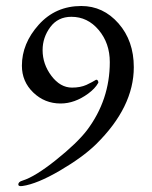

<svg xmlns="http://www.w3.org/2000/svg" viewBox="-20 -434 506 640"><path d="M251 -414Q324 -414 375 -356Q426 -298 426 -210Q426 -77 300 47Q256 90 180 134.5Q104 179 55 186Q41 188 41 181Q41 172 55 168Q97 155 167 99Q237 43 270 0Q346 -101 346 -227Q346 -290 309 -334Q272 -378 218 -378Q173 -378 147.5 -343.5Q122 -309 122 -267Q122 -220 151.5 -181Q181 -142 220 -142Q248 -142 268 -151Q275 -154 286 -160Q297 -166 300 -168Q304 -169 306.5 -164.5Q309 -160 307 -157Q297 -139 274 -122Q229 -89 182 -89Q129 -89 91 -125.5Q53 -162 53 -215Q53 -289 109 -351.5Q165 -414 251 -414Z"/></svg>

Font: EB Garamond
Style: SC
Weight: 400
Version: Version 000.010